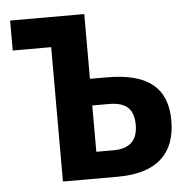

<svg xmlns="http://www.w3.org/2000/svg" viewBox="-44 -587 632 632"><g transform="rotate(-5 271.5 -271.5)"><path d="M257 -543V-329H314Q415 -329 463.5 -289.5Q512 -250 512 -169Q512 -86 464 -43Q416 0 320 0H139V-444H12V-543ZM312 -241H257V-88H314Q394 -88 394 -165Q394 -204 374.5 -222.5Q355 -241 312 -241Z"/></g></svg>

Font: Avrile Sans Condensed SemiBold
Style: Regular
Weight: 600
Width: 3
Designer: Monotype Design Team
Foundry: Monotype Imaging Inc.
Version: Version 2.001;September 10, 2019;FontCreator 11.5.0.2425 64-